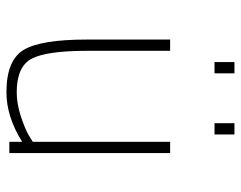

<svg xmlns="http://www.w3.org/2000/svg" viewBox="-96 -644 749 597"><g transform="rotate(90 278.5 -345.5)"><path d="M421 -500H456V0H421V-40Q343 9 267 9Q168 9 135.5 -44Q103 -97 103 -240V-500H138V-242Q138 -116 162.5 -69.5Q187 -23 267 -23Q302 -23 340.5 -35.5Q379 -48 400 -60L421 -73ZM173 -638V-700H208V-638ZM363 -638V-700H398V-638Z"/></g></svg>

Font: TitilliumMaps29L
Style: 1 wt
Weight: 100
Designer: Campivisivi
Foundry: Accademia di Belle Arti di Urbino and students of MA course of Visual design
Version: Version 001.001